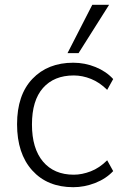

<svg xmlns="http://www.w3.org/2000/svg" viewBox="-20 -771 531 799"><path d="M51 0ZM285 8Q177 8 114 -62Q51 -132 51 -254Q51 -376 115 -443Q179 -510 285 -510Q333 -510 377.5 -492Q422 -474 451 -442L426 -397Q395 -428 359 -442.5Q323 -457 287 -457Q205 -457 159 -405Q113 -353 113 -253Q113 -153 159 -98.5Q205 -44 287 -44Q321 -44 357.5 -58Q394 -72 426 -104L451 -59Q421 -27 376 -9.5Q331 8 285 8ZM261 -550 364 -751H434L307 -550Z"/></svg>

Font: Winston Light
Style: Regular
Weight: 300
Designer: Original fonts by Vernon Adams / Changes by Cristiano Sobral
Foundry: Original fonts by Vernon Adams / Changes by Cristiano Sobral
Version: Version 2.503;July 17, 2020;FontCreator 13.0.0.2655 64-bit